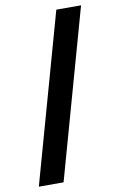

<svg xmlns="http://www.w3.org/2000/svg" viewBox="-97 -833 626 1001"><g transform="rotate(-10 215.5 -332.5)"><path d="M25 114 275 -779H406L156 114Z"/></g></svg>

Font: DM Sans 9pt
Style: Bold
Weight: 700
Version: Version 4.004;gftools[0.9.30]